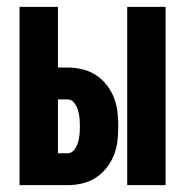

<svg xmlns="http://www.w3.org/2000/svg" viewBox="-20 -540 540 560"><path d="M351 0V-520H463V0ZM37 0V-520H149V-343H177Q199 -343 220 -338Q241 -333 259 -321.5Q277 -310 290.5 -293Q304 -276 312 -256Q320 -236 322.5 -214.5Q325 -193 325 -172Q325 -150 322.5 -128.5Q320 -107 312 -87Q304 -67 290.5 -50Q277 -33 259 -21.5Q241 -10 220 -5Q199 0 177 0ZM149 -93H177Q189 -93 196.5 -103Q204 -113 207.5 -124.5Q211 -136 212 -148Q213 -160 213 -172Q213 -183 212 -195Q211 -207 207.5 -218.5Q204 -230 196.5 -240Q189 -250 177 -250H149Z"/></svg>

Font: Iosevka SS04 Heavy
Style: Regular
Weight: 900
Monospace: yes
Designer: Belleve Invis
Foundry: Belleve Invis
Version: Version 19.0.0; ttfautohint (v1.8.4)